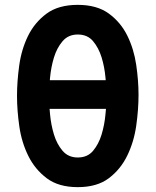

<svg xmlns="http://www.w3.org/2000/svg" viewBox="-20 -760 640 790"><path d="M300 10Q221 10 172.5 -26.5Q124 -63 96.5 -118.5Q69 -174 59.5 -240Q50 -306 50 -366Q50 -424 59 -490Q68 -556 95 -611.5Q122 -667 171 -703.5Q220 -740 300 -740Q379 -740 428 -704Q477 -668 504 -613Q531 -558 540.5 -493Q550 -428 550 -370Q550 -309 540.5 -242.5Q531 -176 503.5 -119.5Q476 -63 427.5 -26.5Q379 10 300 10ZM300 -112Q340 -112 363 -139.5Q386 -167 398 -206.5Q410 -246 414 -290L416 -312H184Q185 -301 186 -289Q190 -246 202 -206.5Q214 -167 237.5 -139.5Q261 -112 300 -112ZM415 -430Q414 -436 414 -441Q410 -485 398 -524Q386 -563 363 -590.5Q340 -618 300 -618Q261 -618 237.5 -590.5Q214 -563 202 -523.5Q190 -484 186 -441Q186 -435 185 -430Z"/></svg>

Font: Maple Mono NL
Style: Bold
Weight: 700
Monospace: yes
Designer: subframe7536
Version: Version 7.000